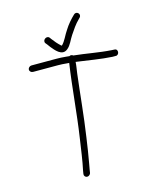

<svg xmlns="http://www.w3.org/2000/svg" viewBox="-136 -958 906 1125"><g transform="rotate(-15 317.0 -396.0)"><path d="M216.9 -742 224.4 -733C228.8 -727 233.4 -720.7 238.4 -714C256 -693.2 292 -643.5 330.4 -675C353.8 -693.4 363.2 -723.8 380.3 -749C398.9 -776.5 417.8 -805.6 441.4 -828C446.9 -833.2 454 -839 454.4 -848C455.2 -862.9 435.9 -875.1 422.2 -862C399.7 -840.6 376.1 -813.8 359.2 -786C340.8 -760.4 328.4 -725.4 305.9 -704C304.6 -704.7 303 -705.7 301.1 -707C285.1 -721.4 268.5 -740.4 255.7 -758L249.2 -767C234 -786.5 201.5 -761.8 216.9 -742ZM101.4 -599H252.4C269.7 -599 288 -598 307.2 -596C311.9 -596 316.6 -595.7 321.2 -595C300.4 -458.9 288.9 -296.3 267 -153C256.8 -85.2 248.7 -21.6 236.1 36L233.1 55C232.2 60.3 233.3 65 236.4 69C247.3 82.9 267.1 75.6 271.9 60L274.9 41C276.8 29 279.2 16 281.9 2C290.4 -41.6 297.8 -96 305.8 -149C323.5 -265.2 336.3 -408.9 350.4 -523C353.9 -551.2 357.7 -566.5 359 -591C361.6 -591 364.3 -590.7 366.9 -590C434.6 -580.9 507.7 -567.8 575.6 -564H593.6C618 -560.9 623 -602 597.5 -602L579.6 -603C506.1 -607.6 429 -623.6 355.1 -631C351.9 -634.3 347.7 -636 342.3 -636C339 -636 335.9 -635 333.2 -633L313.3 -635C292.7 -637 273.1 -638 254.4 -638H103.4C93.1 -638 82.9 -628.6 82.4 -618.5C81.9 -608.4 91.1 -599 103.4 -599Z"/></g></svg>

Font: Just Breathe
Style: Obl1
Weight: 400
Foundry: Cannot Into Space Fonts
Version: Version 0.72